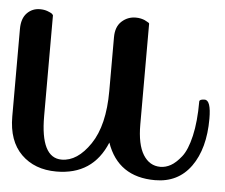

<svg xmlns="http://www.w3.org/2000/svg" viewBox="-40 -497 640 545"><g transform="rotate(5 279.5 -224.5)"><path d="M526 -231Q527 -237 541 -237Q559 -237 559 -184Q559 -99 522.5 -48Q486 3 420 3Q315 3 282 -92Q243 3 139 3Q77 3 39 -34.5Q1 -72 1 -142V-391Q1 -421 16 -436.5Q31 -452 53 -452Q65 -452 74.5 -448.5Q84 -445 88 -442L91 -438V-151Q91 -32 151 -32Q196 -32 232.5 -86Q269 -140 269 -238V-391Q269 -421 286 -436.5Q303 -452 326 -452Q334 -452 340.5 -450.5Q347 -449 351.5 -447Q356 -445 359 -443Q362 -441 364 -440L365 -438V-151Q365 -94 383 -65Q401 -36 432 -36Q447 -36 461.5 -44Q476 -52 491.5 -71.5Q507 -91 516.5 -132Q526 -173 526 -231Z"/></g></svg>

Font: Sofia
Style: Regular
Weight: 400
Designer: Paula Nazal and Daniel Hernndez
Foundry: Paula Nazal, Daniel Hernndez
Version: Version 1.001